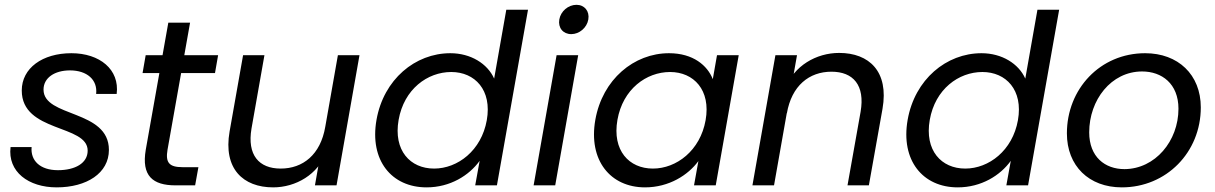

<svg xmlns="http://www.w3.org/2000/svg" viewBox="-20 -781 5120 809"><path d="M218.7 8.5C345.3 8.5 438.9 -51.3 438.9 -149.3C438.9 -320.6 163.4 -285.3 163.4 -403.5C163.4 -453.3 210.3 -484.4 274.9 -484.4C346 -484.4 391.8 -445.3 385.1 -385.2H471.6C484.6 -488.3 399.8 -556.8 280.9 -556.8C158.7 -556.8 71.7 -493.8 71.7 -399.7C71.7 -221.5 349.4 -257.7 349.4 -146.3C349.4 -93.2 296.4 -63.9 224.2 -63.9C148.4 -63.9 108 -104.6 113.2 -161.4H24.5C11.7 -57.4 100 8.5 218.7 8.5Z M594.2 -150.3C575.4 -40 623.3 0 719.8 0H802.2L816 -76.6H749.2C692.9 -76.6 676.5 -95.6 685.9 -150.3L780.9 -685.6H689.2ZM885.9 -473.2 899 -548.3H593.8L580.7 -473.2Z M1494.7 -548.3H1403.7L1307 0H1398ZM1094.2 -548.3H1004.2L947.4 -227C919.9 -69.8 1004.7 8.5 1131 8.5C1226.1 8.5 1320.7 -45.9 1354.5 -140.1L1350.5 -246.7C1330.5 -129.1 1256.2 -70.7 1162.7 -70.7C1070.9 -70.7 1020.7 -127.8 1039.7 -239.4Z M1566.4 -276C1536.4 -105.6 1629.9 8.5 1777.3 8.5C1876.9 8.5 1956.7 -41.8 2001 -103.3L1982.3 0H2073.8L2204.8 -740H2113.3L2062.1 -449.8C2034.3 -512.5 1963.6 -556.8 1877.6 -556.8C1729.4 -556.8 1596.4 -446.5 1566.4 -276ZM2031.1 -274.5C2008.4 -146.5 1908.5 -70.7 1809 -70.7C1708.6 -70.7 1636.9 -146.8 1659.6 -276C1682.3 -405.3 1781 -477.6 1881.4 -477.6C1980.9 -477.6 2053.8 -401.8 2031.1 -274.5Z M2228.4 0H2319.4L2416.2 -548.3H2325.2ZM2387.1 -637.2C2420.8 -637.2 2452.9 -663.8 2458.9 -699C2464.9 -734.1 2442.6 -760.7 2409 -760.7C2374.6 -760.7 2342.7 -734.1 2336.7 -699C2330.6 -663.8 2352.7 -637.2 2387.1 -637.2Z M2488.4 -276C2458.4 -105.6 2551.9 8.5 2697.8 8.5C2798.9 8.5 2879.5 -43.3 2922.7 -102.3L2904.3 0H2995.8L3092.6 -548.3H3001.1L2983.4 -447.5C2960.8 -505 2900.7 -556.8 2798.9 -556.8C2651.4 -556.8 2518.4 -446.5 2488.4 -276ZM2953.1 -274.5C2930.4 -146.5 2830.5 -70.7 2731 -70.7C2630.6 -70.7 2558.9 -146.8 2581.6 -276C2604.3 -405.3 2703 -477.6 2803.4 -477.6C2902.9 -477.6 2975.8 -401.8 2953.1 -274.5Z M3150.4 0H3241.4L3338.2 -548.3H3247.2ZM3551 0H3641L3698.5 -322.6C3726 -479.7 3642.2 -558 3515.9 -558C3419.1 -558 3325.4 -503.6 3289.6 -409.5L3295.4 -302.9C3315.6 -420.5 3389.9 -478.9 3483.5 -478.9C3575.3 -478.9 3625.4 -421.7 3606.2 -310.2Z M3804.4 -276C3774.4 -105.6 3867.9 8.5 4015.3 8.5C4114.9 8.5 4194.7 -41.8 4239 -103.3L4220.3 0H4311.8L4442.8 -740H4351.3L4300.1 -449.8C4272.3 -512.5 4201.6 -556.8 4115.6 -556.8C3967.4 -556.8 3834.4 -446.5 3804.4 -276ZM4269.1 -274.5C4246.4 -146.5 4146.5 -70.7 4047 -70.7C3946.6 -70.7 3874.9 -146.8 3897.6 -276C3920.3 -405.3 4019 -477.6 4119.4 -477.6C4218.9 -477.6 4291.8 -401.8 4269.1 -274.5Z M4706.9 8.5C4894 8.5 5039.6 -138.7 5039.6 -328.5C5039.6 -466.7 4943.8 -556.8 4805.2 -556.8C4614.9 -556.8 4475.4 -405.6 4475.4 -219.1C4475.4 -81.8 4568.4 8.5 4706.9 8.5ZM4718.2 -68.4C4635.7 -68.4 4569.4 -119.8 4569.4 -223.4C4569.4 -359.3 4661.4 -479.9 4792.4 -479.9C4874.9 -479.9 4945.5 -428.7 4945.5 -322.9C4945.5 -186.7 4847.3 -69.1 4718.2 -68.4Z"/></svg>

Font: Poppins Devanagari Thin
Style: Italic
Weight: 100
Italic angle: -10°
Designer: Ninad Kale (Devanagari), Jonny Pinhorn (Latin)
Foundry: Indian Type Foundry
Version: 4.005